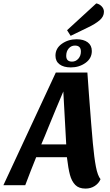

<svg xmlns="http://www.w3.org/2000/svg" viewBox="-64 -1085 646 1125"><path d="M437 20Q398 20 377 -1.5Q356 -23 346 -60Q336 -97 328 -164H148Q116 -85 84 0H-44L263 -660H448L457 -534Q472 -333 480 -246.5Q488 -160 498 -108Q508 -56 525 -35Q515 -11 491.5 4.5Q468 20 437 20ZM217 -333Q208 -311 198.5 -287.5Q189 -264 178 -239H324L307 -549Q268 -458 217 -333ZM545 -1016Q545 -988 520 -966.5Q495 -945 453 -925L350 -875L329 -908L500 -1065Q518 -1062 531.5 -1048Q545 -1034 545 -1016ZM351 -690Q309 -690 285 -708Q261 -726 261 -759Q261 -802 298.5 -828.5Q336 -855 385 -855Q426 -855 450 -837Q474 -819 474 -786Q474 -743 437 -716.5Q400 -690 351 -690ZM375 -818Q353 -818 338.5 -801Q324 -784 324 -758Q324 -724 358 -724Q380 -724 395 -741Q410 -758 410 -783Q410 -818 375 -818Z"/></svg>

Font: Sansita
Style: Bold Italic
Weight: 700
Italic angle: -11°
Designer: Pablo Cosgaya
Foundry: Omnibus-Type
Version: Version 1.006